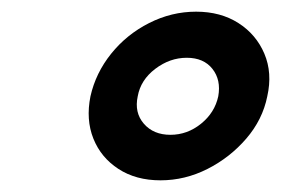

<svg xmlns="http://www.w3.org/2000/svg" viewBox="-20 -847 482 329"><path d="M135 -682Q144 -722 170.5 -755Q197 -788 235.5 -807.5Q274 -827 316 -827Q358 -827 388.5 -807.5Q419 -788 433 -755Q447 -722 438 -682Q430 -642 402 -609.5Q374 -577 335.5 -557.5Q297 -538 255 -538Q213 -538 183 -557.5Q153 -577 140 -609.5Q127 -642 135 -682ZM216 -682Q210 -654 226.5 -635Q243 -616 272 -616Q301 -616 324.5 -635Q348 -654 354 -682Q359 -710 344 -729Q329 -748 300 -748Q271 -748 246 -729Q221 -710 216 -682Z"/></svg>

Font: Glory Thin ExtraBold
Style: Italic
Weight: 800
Italic angle: -12°
Version: Version 1.011